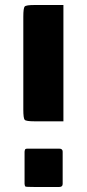

<svg xmlns="http://www.w3.org/2000/svg" viewBox="-20 -744 347 766"><path d="M233 -260H118Q84 -260 78.5 -266Q73 -272 73 -307V-677Q73 -712 78.5 -718Q84 -724 117 -724H233ZM230 -10Q230 2 216 2Q154 2 118.5 2Q83 2 81 0Q79 -2 78 -10V-139Q79 -147 81 -149Q83 -151 91 -151Q154 -151 216 -151Q230 -151 230 -139Z"/></svg>

Font: Keania One
Style: Regular
Weight: 400
Designer: Julia Petretta
Foundry: Julia Petretta
Version: Version 1.003